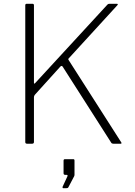

<svg xmlns="http://www.w3.org/2000/svg" viewBox="-20 -762 714 1018"><path d="M623 -7Q625 -4 624 -2Q623 0 620 0H581Q573 0 570 -5L312 -409Q307 -416 300 -409L168 -263Q160 -255 160 -246V-9Q160 0 150 0H124Q119 0 116.5 -2Q114 -4 114 -9V-734Q114 -742 122 -742H152Q160 -742 160 -734V-323Q160 -319 161.5 -318.5Q163 -318 167 -322L550 -738Q552 -740 554.5 -741Q557 -742 561 -742H599Q604 -742 604.5 -739.5Q605 -737 602 -734L343 -451Q341 -449 343 -445L623 -7ZM316 236Q313 236 312 233.5Q311 231 312 228L337 174Q339 169 338 167Q337 165 333 165H325Q317 165 317 156V90Q317 82 324 82H369Q375 82 375 89V165Q375 166 374.5 168Q374 170 374 171L343 230Q341 234 338 235Q335 236 329 236Z"/></svg>

Font: Libre Franklin Thin
Style: Regular
Weight: 100
Designer: Pablo Impallari, Rodrigo Fuenzalida, Nhung Nguyen
Foundry: Impallari Type
Version: Version 3.000